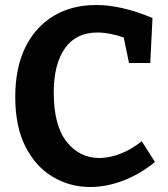

<svg xmlns="http://www.w3.org/2000/svg" viewBox="-20 -736 672 768"><path d="M341 12Q259 12 190.5 -29Q122 -70 81.5 -150Q41 -230 41 -348Q41 -464 81 -546Q121 -628 194 -672Q267 -716 365 -716Q466 -716 590 -664L581 -484H496L475 -586Q417 -606 370 -606Q284 -606 239.5 -542.5Q195 -479 195 -366Q195 -234 246.5 -169Q298 -104 377 -104Q416 -104 460 -120.5Q504 -137 547 -171L600 -88Q538 -38 471.5 -13Q405 12 341 12Z"/></svg>

Font: Bitter
Style: Bold
Weight: 700
Designer: Sol Matas, and Bitter project Authors
Foundry: Sol Matas
Version: Version 2.001